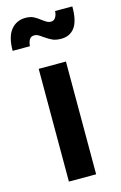

<svg xmlns="http://www.w3.org/2000/svg" viewBox="-168 -842 564 894"><g transform="rotate(-15 114.0 -394.5)"><path d="M48.5 -543.5H179.8V0H48.5ZM108.2 -680.8Q94.5 -690.8 86.6 -695.1Q78.8 -699.5 68.5 -699.5Q53 -699.5 45.6 -688.1Q38.2 -676.8 36.2 -655.8H-47Q-46.8 -724 -20.1 -756.4Q6.5 -788.8 49.8 -788.8Q72.8 -788.8 88.5 -781Q104.2 -773.2 121.2 -759.5Q135 -749.5 143 -745.1Q151 -740.8 161 -740.8Q175.2 -740.8 183.2 -753.1Q191.2 -765.5 191.8 -783.8H275Q275.5 -714.8 252.4 -683.1Q229.2 -651.5 186.8 -651.5Q161.5 -651.5 145.2 -658.9Q129 -666.2 108.2 -680.8Z"/></g></svg>

Font: Trafiko Sans Variable
Style: Regular
Weight: 400
Designer: Gumpita Rahayu / Trafiko
Foundry: Tokotype / Trafiko
Version: Version 0.001;FEAKit 1.0